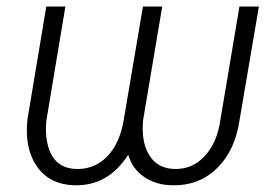

<svg xmlns="http://www.w3.org/2000/svg" viewBox="-20 -548 843 579"><path d="M760.7 -528.3 702.6 -187Q689.5 -95.2 635 -41.3Q580.6 12.7 498.5 10.7Q449.7 9.8 414.1 -14.9Q378.4 -39.6 366.7 -81.5Q306.2 13.7 203.6 10.7Q129.4 8.3 91.6 -45.7Q53.7 -99.6 62.5 -186.5L119.6 -528.3H177.2L120.1 -186Q117.2 -161.6 119.6 -135.7L122.1 -119.6Q137.7 -41 208.5 -38.6Q263.2 -36.1 302 -75Q340.8 -113.8 353 -186L411.1 -528.3H469.2L411.6 -186Q405.3 -119.6 430.2 -79.8Q455.1 -40 504.4 -38.6Q558.6 -36.1 596.7 -76.7Q634.8 -117.2 644.5 -186L702.1 -528.3Z"/></svg>

Font: RobotoInd Light
Style: Italic
Weight: 300
Italic angle: -12°
Designer: Google
Version: Version 2.001151; 2014